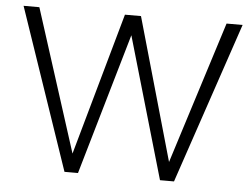

<svg xmlns="http://www.w3.org/2000/svg" viewBox="-48 -692 985 751"><g transform="rotate(5 445.0 -316.5)"><path d="M476 -633 635 -74 812 -633H875L661 0H606L445 -555L284 0H231L15 -633H77L256 -74L413 -633Z"/></g></svg>

Font: TajawalTap
Style: Regular
Weight: 300
Designer: Boutros Fonts
Foundry: Created by Boutros International 2017
Version: Version 2.700